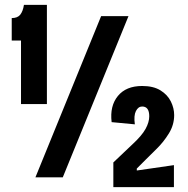

<svg xmlns="http://www.w3.org/2000/svg" viewBox="-20 -726 768 786"><path d="M66 -300V-560H28V-652Q52 -652 63 -666Q74 -680 78 -706H172V-300ZM125 0 394 -660H506L237 0ZM444 40V-61L522 -135Q561 -171 576 -198.5Q591 -226 591 -250Q591 -290 562 -290Q546 -290 536.5 -271.5Q527 -253 532 -217L437 -226Q429 -292 462.5 -333Q496 -374 562 -374Q608 -374 637 -356Q666 -338 679.5 -310.5Q693 -283 693 -255Q693 -215 671.5 -180Q650 -145 622 -117.5Q594 -90 576 -72L540 -36V-28L692 -50V40Z"/></svg>

Font: Bricolage Grotesque 10pt Condensed SemiBold
Style: Regular
Weight: 600
Width: 3
Designer: Mathieu Triay
Foundry: Atelier Triay
Version: Version 1.000; ttfautohint (v1.8.4.7-5d5b);gftools[0.9.32]